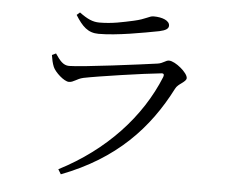

<svg xmlns="http://www.w3.org/2000/svg" viewBox="-54 -808 1108 917"><g transform="rotate(5 500.0 -349.0)"><path d="M178 -518C181 -498 185 -479 192 -462C202 -438 246 -397 270 -397C292 -397 306 -415 337 -422C405 -436 624 -468 705 -476C718 -478 721 -472 717 -460C638 -264 478 -91 256 23L270 46C529 -53 678 -213 778 -409C790 -434 829 -445 829 -464C829 -489 768 -540 738 -540C721 -540 712 -525 684 -521C614 -511 323 -473 264 -473C235 -473 218 -496 197 -527ZM679 -676C711 -683 723 -692 723 -706C723 -730 689 -744 646 -744C625 -744 612 -728 553 -715C502 -704 452 -692 390 -692C358 -692 332 -704 294 -732L279 -719C312 -666 340 -638 391 -638C480 -638 605 -662 679 -676Z"/></g></svg>

Font: Harano Aji Mincho TW
Style: Regular
Weight: 400
Foundry: Masamichi Hosoda
Version: HaranoAjiMinchoTW-Regular version 20230610;ttx 4.39.4